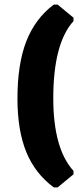

<svg xmlns="http://www.w3.org/2000/svg" viewBox="-20 -679 342 836"><path d="M231 -659 300 -602V-587Q212 -490 212 -251Q212 -32 300 65V80L231 137H214Q133 77 94.5 -17Q56 -111 56 -250Q56 -400 94.5 -499Q133 -598 214 -659Z"/></svg>

Font: Alegreya Sans Black
Style: Regular
Weight: 900
Designer: Juan Pablo del Peral
Foundry: Huerta Tipografica
Version: Version 2.007